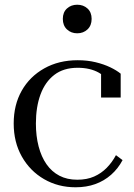

<svg xmlns="http://www.w3.org/2000/svg" viewBox="-20 -783 569 813"><path d="M307 -22Q348 -22 378.5 -35.5Q409 -49 432 -72.5Q455 -96 471 -126L499 -105Q480 -69 450.5 -43Q421 -17 383.5 -3.5Q346 10 300 10Q226 10 166.5 -24.5Q107 -59 72.5 -120Q38 -181 38 -260Q38 -339 72 -399Q106 -459 167.5 -493.5Q229 -528 309 -528Q350 -528 385 -519.5Q420 -511 447 -498Q474 -485 491 -471V-370H408V-484Q417 -484 426 -479Q435 -474 442 -465Q449 -456 452.5 -446Q456 -436 453 -427Q436 -454 399 -475Q362 -496 309 -496Q249 -496 210 -466Q171 -436 151.5 -383Q132 -330 132 -260Q132 -207 143.5 -163Q155 -119 177 -87.5Q199 -56 231.5 -39Q264 -22 307 -22ZM307 -642Q281 -642 263.5 -658.5Q246 -675 246 -703Q246 -731 263.5 -747Q281 -763 307 -763Q333 -763 350.5 -747Q368 -731 368 -703Q368 -675 350.5 -658.5Q333 -642 307 -642Z"/></svg>

Font: Roboto Serif 144pt
Style: Regular
Weight: 400
Version: Version 1.008